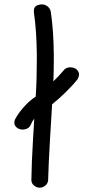

<svg xmlns="http://www.w3.org/2000/svg" viewBox="-20 -870 435 894"><path d="M125 -293Q117.2 -271.5 94.7 -267.6Q89.8 -266.6 85.9 -266.6Q69.3 -266.6 56.6 -277.3Q45.9 -287.1 46.9 -299.8Q46.9 -306.6 49.8 -313.5Q63.5 -340.8 90.8 -371.6Q118.2 -402.3 144.5 -418.9Q145.5 -419.9 146.5 -419.9Q146.5 -421.9 146.5 -424.8Q151.4 -498 151.4 -586.9Q151.4 -602.5 151.4 -618.2Q150.4 -725.6 137.7 -813.5Q137.7 -817.4 137.7 -820.3Q137.7 -842.8 162.1 -847.7Q168.9 -849.6 174.8 -849.6Q193.4 -849.6 207 -835Q214.8 -826.2 216.8 -813.5Q229.5 -725.6 230.5 -618.2Q230.5 -602.5 230.5 -586.9Q230.5 -537.1 228.5 -491.2Q255.9 -517.6 274.4 -540Q286.1 -556.6 306.6 -556.6Q308.6 -556.6 310.5 -556.6Q334 -554.7 343.8 -538.1Q348.6 -530.3 347.7 -522.5Q347.7 -512.7 341.8 -502Q321.3 -475.6 287.6 -442.4Q253.9 -409.2 226.6 -387.7Q224.6 -386.7 222.7 -384.8Q217.8 -312.5 212.9 -222.7Q206.1 -107.4 204.1 -30.3Q203.1 -16.6 191.4 -6.3Q179.7 3.9 165 3.9Q150.4 3.9 138.7 -5.9Q127 -15.6 126 -30.3Q127 -107.4 133.8 -222.7Q136.7 -272.5 139.6 -317.4Q129.9 -305.7 125 -293Z"/></svg>

Font: sage sans
Style: Regular
Weight: 400
Version: Version 001.032